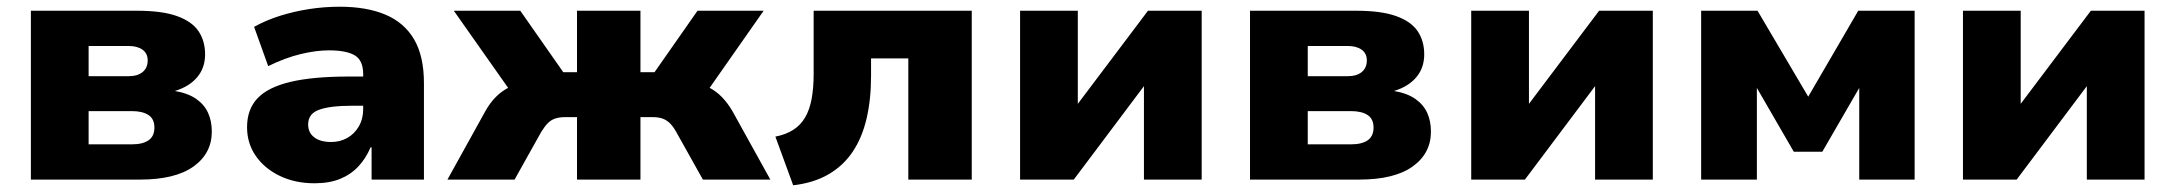

<svg xmlns="http://www.w3.org/2000/svg" viewBox="-20 -535 6481 572"><path d="M72 0V-503H389Q463 -503 507.5 -487Q552 -471 571.5 -442Q591 -413 591 -373Q591 -333 567.5 -305Q544 -277 501 -264Q541 -257 565 -240Q589 -223 600 -198.5Q611 -174 611 -143Q611 -78 556.5 -39Q502 0 397 0ZM244 -105H373Q405 -105 422.5 -117Q440 -129 440 -155Q440 -181 422 -192.5Q404 -204 373 -204H244ZM244 -308H363Q390 -308 405 -320.5Q420 -333 420 -355Q420 -376 404.5 -387Q389 -398 363 -398H244Z M917 11Q859 11 813.5 -11Q768 -33 742 -70.5Q716 -108 716 -156Q716 -209 747 -242Q778 -275 845 -291Q912 -307 1020 -307H1084V-220H1029Q996 -220 971.5 -217Q947 -214 930.5 -208Q914 -202 906 -191Q898 -180 898 -164Q898 -140 916 -126Q934 -112 967 -112Q993 -112 1014.5 -124Q1036 -136 1049 -158.5Q1062 -181 1062 -210V-314Q1062 -355 1037 -370Q1012 -385 960 -385Q922 -385 876 -374Q830 -363 779 -338L737 -455Q773 -475 814.5 -488Q856 -501 901 -508Q946 -515 992 -515Q1072 -515 1128 -491.5Q1184 -468 1213.5 -418Q1243 -368 1243 -287V0H1087V-96H1084Q1070 -63 1047.5 -39Q1025 -15 993 -2Q961 11 917 11Z M1313 0 1426 -204Q1440 -229 1457.5 -246.5Q1475 -264 1497 -275Q1519 -286 1547 -289L1520 -236L1332 -503H1530L1658 -320H1699V-503H1888V-320H1930L2058 -503H2255L2068 -236L2040 -289Q2069 -286 2091 -275Q2113 -264 2130.5 -246Q2148 -228 2162 -204L2275 0H2074L1994 -143Q1985 -159 1975 -168.5Q1965 -178 1953 -182Q1941 -186 1925 -186H1888V0H1699V-186H1662Q1647 -186 1634.5 -182Q1622 -178 1612.5 -168.5Q1603 -159 1593 -143L1513 0Z M2343 17 2290 -128Q2321 -134 2343 -148Q2365 -162 2378.5 -185Q2392 -208 2398 -240.5Q2404 -273 2404 -315V-503H2875V0H2686V-361H2575V-309Q2575 -238 2561.5 -181Q2548 -124 2520 -82.5Q2492 -41 2448 -15.5Q2404 10 2343 17Z M3019 0V-503H3191V-219H3186L3400 -503H3560V0H3388V-285H3393L3179 0Z M3704 0V-503H4021Q4095 -503 4139.5 -487Q4184 -471 4203.5 -442Q4223 -413 4223 -373Q4223 -333 4199.5 -305Q4176 -277 4133 -264Q4173 -257 4197 -240Q4221 -223 4232 -198.5Q4243 -174 4243 -143Q4243 -78 4188.5 -39Q4134 0 4029 0ZM3876 -105H4005Q4037 -105 4054.5 -117Q4072 -129 4072 -155Q4072 -181 4054 -192.5Q4036 -204 4005 -204H3876ZM3876 -308H3995Q4022 -308 4037 -320.5Q4052 -333 4052 -355Q4052 -376 4036.5 -387Q4021 -398 3995 -398H3876Z M4363 0V-503H4535V-219H4530L4744 -503H4904V0H4732V-285H4737L4523 0Z M5048 0V-503H5216L5367 -247L5516 -503H5684V0H5519V-280H5523L5409 -83H5324L5210 -280H5214V0Z M5828 0V-503H6000V-219H5995L6209 -503H6369V0H6197V-285H6202L5988 0Z"/></svg>

Font: Nunito Sans 8pt Black
Style: Regular
Weight: 900
Version: Version 3.101;gftools[0.9.27]